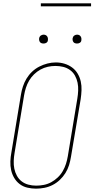

<svg xmlns="http://www.w3.org/2000/svg" viewBox="-20 -1119 564 1147"><path d="M195 8Q169 8 143.5 2Q118 -4 98 -19Q78 -34 65 -56Q52 -78 46.5 -103Q41 -128 42 -155Q43 -182 48 -208L105 -553Q109 -578 117 -602.5Q125 -627 138.5 -649.5Q152 -672 171.5 -690.5Q191 -709 214.5 -721Q238 -733 263 -739.5Q288 -746 313 -746Q340 -746 365 -738.5Q390 -731 410.5 -716Q431 -701 444 -679Q457 -657 462.5 -632Q468 -607 467 -580.5Q466 -554 462 -527L404 -182Q400 -157 392.5 -132.5Q385 -108 371 -85.5Q357 -63 337.5 -44.5Q318 -26 294.5 -14Q271 -2 245.5 3Q220 8 195 8ZM196 -10Q219 -10 242 -14.5Q265 -19 286 -30.5Q307 -42 325 -59Q343 -76 355 -97Q367 -118 374 -140Q381 -162 385 -185L442 -530Q446 -554 447 -578Q448 -602 443.5 -624.5Q439 -647 428 -667Q417 -687 398.5 -700.5Q380 -714 357.5 -719.5Q335 -725 311 -725Q288 -725 265.5 -720Q243 -715 222 -703.5Q201 -692 183.5 -675Q166 -658 154 -637.5Q142 -617 135 -595Q128 -573 124 -550L67 -205Q63 -182 62 -158Q61 -134 65.5 -111.5Q70 -89 81 -69Q92 -49 109.5 -35.5Q127 -22 149.5 -16Q172 -10 196 -10ZM440 -859Q434 -859 428 -861Q422 -863 418.5 -868Q415 -873 414 -879Q413 -885 414 -891Q415 -896 417.5 -900Q420 -904 423.5 -906.5Q427 -909 431.5 -910.5Q436 -912 440 -912Q447 -912 452.5 -909.5Q458 -907 461.5 -902Q465 -897 466 -891Q467 -885 466 -879Q466 -874 463.5 -870Q461 -866 457 -863.5Q453 -861 449 -860Q445 -859 440 -859ZM240 -859Q234 -859 228 -861Q222 -863 218.5 -868Q215 -873 214 -879Q213 -885 214 -891Q215 -896 217.5 -900Q220 -904 223.5 -906.5Q227 -909 231.5 -910.5Q236 -912 240 -912Q247 -912 252.5 -909.5Q258 -907 261.5 -902Q265 -897 266 -891Q267 -885 266 -879Q266 -874 263.5 -870Q261 -866 257 -863.5Q253 -861 249 -860Q245 -859 240 -859ZM224 -1081V-1099H524V-1081Z"/></svg>

Font: Iosevka Slab Thin Oblique
Style: Regular
Weight: 100
Italic angle: -9°
Monospace: yes
Designer: Belleve Invis
Foundry: Belleve Invis
Version: Version 11.1.0; ttfautohint (v1.8.3)